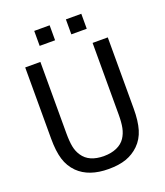

<svg xmlns="http://www.w3.org/2000/svg" viewBox="-165 -1024 985 1149"><g transform="rotate(-20 328.0 -449.5)"><path d="M288.6 -818.8H190.4V-914.1H288.6ZM490.2 -818.8H392.1V-914.1H490.2ZM134.3 -51.8Q96.7 -89.4 80.8 -141.8Q64.9 -194.3 64.9 -273.4V-727.1H161.6V-273.4Q161.6 -220.7 168.2 -187Q174.8 -153.3 192.9 -127Q232.4 -67.4 327.6 -67.4Q373.5 -67.4 408.7 -82.8Q443.8 -98.1 462.9 -127Q480.5 -153.8 487.3 -187.3Q494.1 -220.7 494.1 -271V-727.1H590.8V-273.4Q590.8 -195.3 575 -141.8Q559.1 -88.4 521.5 -51.8Q486.3 -17.6 439.9 -1.2Q393.6 15.1 327.6 15.1Q202.1 15.1 134.3 -51.8Z"/></g></svg>

Font: SG Kara Bold
Style: Regular
Weight: 400
Designer: Damoon Khanjanzadeh
Version: Version 1.000